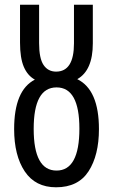

<svg xmlns="http://www.w3.org/2000/svg" viewBox="-20 -785 480 815"><path d="M218 10Q312 10 356 -58Q400 -126 400 -237Q400 -404 308 -449Q374 -486 374 -601V-765H294V-601Q294 -481 218 -481Q184 -481 165 -509Q146 -537 146 -602V-765H65V-604Q65 -539 81 -501.5Q97 -464 128 -447Q40 -402 40 -237Q40 -125 85 -57.5Q130 10 218 10ZM220 -61Q123 -61 123 -238Q123 -414 220 -414Q317 -414 317 -239Q317 -61 220 -61Z"/></svg>

Font: Noto Sans Display Condensed
Style: Regular
Weight: 400
Width: 3
Designer: Monotype Design Team
Foundry: Monotype Imaging Inc.
Version: Version 1.900